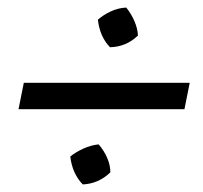

<svg xmlns="http://www.w3.org/2000/svg" viewBox="-20 -534 538 508"><path d="M271 -409Q244 -437 239 -482Q254 -495 273.5 -504Q293 -513 314 -514Q327 -498 335.5 -478.5Q344 -459 345 -440Q314 -410 271 -409ZM29 -245 43 -315H482L468 -245ZM199 -46Q171 -75 166 -120Q181 -132 201 -141Q221 -150 241 -152Q255 -136 263.5 -116.5Q272 -97 272 -78Q241 -48 199 -46Z"/></svg>

Font: Piazzolla SC Medium
Style: Italic
Weight: 500
Italic angle: -11.3°
Designer: Juan Pablo del Peral
Foundry: Huerta Tipografica
Version: Version 1.330